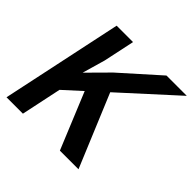

<svg xmlns="http://www.w3.org/2000/svg" viewBox="-173 -870 1043 1043"><g transform="rotate(45 348.5 -349.0)"><path d="M10 0 158 -698H284L246 -519L208 -387L325 -505L541 -698H697L185 -232L136 0ZM420 0 261 -386 376 -449 563 0Z"/></g></svg>

Font: Azeret Mono Thin Medium
Style: Italic
Weight: 500
Italic angle: -12°
Version: Version 1.002